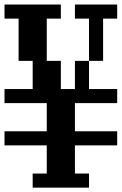

<svg xmlns="http://www.w3.org/2000/svg" viewBox="-20 -817 540 852"><path d="M312.5 -734.4V-796.9H500V-734.4H437.5V-546.9H375V-734.4ZM0 -171.9V-234.4H187.5V-359.4H0V-421.9H125V-546.9H62.5V-734.4H0V-796.9H250V-734.4H187.5V-546.9H250V-421.9H312.5V-546.9H375V-421.9H500V-359.4H312.5V-234.4H500V-171.9H312.5V-46.9H375V15.6H125V-46.9H187.5V-171.9Z"/></svg>

Font: KH Dot Dougenzaka 16
Style: Regular
Weight: 400
Designer: Original version for X68000 by Keitarou Hiraki (http://hp.vector.co.jp/authors/VA000874/) / TrueType conversion by Homem
Version: Version 1.00.20150527